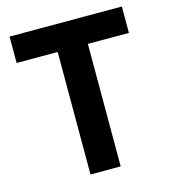

<svg xmlns="http://www.w3.org/2000/svg" viewBox="-105 -786 779 872"><g transform="rotate(-15 284.0 -350.0)"><path d="M213 0V-576H20V-700H548V-576H355V0Z"/></g></svg>

Font: Tektur SemiBold
Style: Regular
Weight: 600
Designer: Adam Jagosz
Foundry: Adam Jagosz
Version: Version 1.005;gftools[0.9.30]